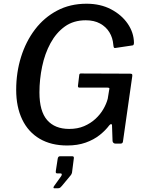

<svg xmlns="http://www.w3.org/2000/svg" viewBox="-20 -772 783 1032"><path d="M341 10Q255 10 193.5 -26Q132 -62 99.5 -129.5Q67 -197 67 -289Q67 -382 93 -465.5Q119 -549 168 -613.5Q217 -678 287 -715Q357 -752 445 -752Q520 -752 577 -722Q634 -692 666.5 -644.5Q699 -597 700 -543Q700 -529 693 -528L599 -514Q594 -513 592 -517Q590 -521 589 -532Q586 -569 568 -598.5Q550 -628 518 -645.5Q486 -663 441 -663Q375 -663 328.5 -629.5Q282 -596 251.5 -540Q221 -484 206.5 -414.5Q192 -345 192 -275Q192 -174 233.5 -126.5Q275 -79 352 -79Q397 -79 432 -94Q467 -109 493 -133Q519 -157 535.5 -185.5Q552 -214 559 -241L567 -290Q572 -301 558 -301H407Q398 -301 399 -311L406 -369Q407 -377 414 -377L679 -376Q687 -376 689.5 -373.5Q692 -371 691 -363L641 -12Q640 0 627 0H602Q588 0 585 -13L582 -100Q581 -105 577 -105Q573 -105 567 -98Q547 -71 515.5 -46Q484 -21 440.5 -5.5Q397 10 341 10ZM272 240Q268 240 267.5 237Q267 234 270 229L308 176Q313 169 312 164.5Q311 160 305 160H288Q283 160 281 157.5Q279 155 280 147L290 82Q292 68 302 68H369Q378 68 377 78L367 156Q365 164 361 169L312 228Q308 233 303.5 236.5Q299 240 291 240Z"/></svg>

Font: Libre Franklin Medium
Style: Italic
Weight: 500
Italic angle: -8°
Designer: Pablo Impallari, Rodrigo Fuenzalida, Nhung Nguyen
Foundry: Impallari Type
Version: Version 3.000